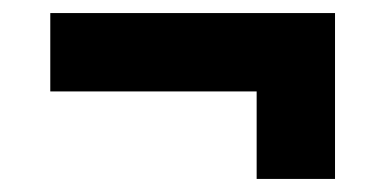

<svg xmlns="http://www.w3.org/2000/svg" viewBox="-20 -378 600 294"><path d="M373 -238H57V-358H493V-104H373Z"/></svg>

Font: Cairo
Style: Bold
Weight: 700
Designer: Mohamed Gaber
Foundry: Kief Type Foundry
Version: Version 2.100